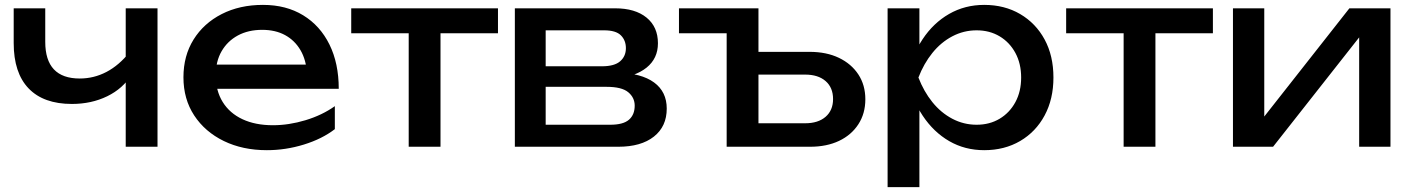

<svg xmlns="http://www.w3.org/2000/svg" viewBox="-20 -600 5774 785"><path d="M274 -175Q158 -175 97 -238.5Q36 -302 36 -424V-566H165V-429Q165 -279 306 -279Q364 -279 415.5 -306Q467 -333 510 -387L518 -295Q483 -238 418.5 -206.5Q354 -175 274 -175ZM494 0V-566H624V0Z M1071 14Q972 14 895 -23.5Q818 -61 774 -128Q730 -195 730 -284Q730 -372 771.5 -438.5Q813 -505 886.5 -542.5Q960 -580 1055 -580Q1150 -580 1219.5 -537.5Q1289 -495 1327 -418Q1365 -341 1365 -237H832V-336H1300L1235 -299Q1232 -355 1208.5 -395Q1185 -435 1145.5 -456.5Q1106 -478 1052 -478Q995 -478 952.5 -455Q910 -432 886 -390.5Q862 -349 862 -292Q862 -229 890.5 -183Q919 -137 971.5 -112.5Q1024 -88 1096 -88Q1161 -88 1229 -108.5Q1297 -129 1349 -166V-72Q1297 -32 1222.5 -9Q1148 14 1071 14Z M1651 -521H1781V0H1651ZM1416 -566H2016V-464H1416Z M2085 0V-283V-566H2495Q2577 -566 2623.5 -528Q2670 -490 2670 -423Q2670 -361 2623.5 -323.5Q2577 -286 2494 -279L2504 -303Q2602 -301 2654 -263Q2706 -225 2706 -156Q2706 -83 2653.5 -41.5Q2601 0 2508 0ZM2211 -32 2161 -90H2475Q2528 -90 2551.5 -110.5Q2575 -131 2575 -168Q2575 -201 2548.5 -223Q2522 -245 2460 -245H2161V-329H2441Q2492 -329 2515.5 -349.5Q2539 -370 2539 -403Q2539 -435 2518.5 -455.5Q2498 -476 2450 -476H2162L2211 -533V-283Z M3053 -388H3290Q3359 -388 3410 -363.5Q3461 -339 3489.5 -295.5Q3518 -252 3518 -194Q3518 -136 3489.5 -92Q3461 -48 3410.5 -24Q3360 0 3292 0H2951V-524L3011 -464H2756V-566H3081V-36L3020 -96H3272Q3325 -96 3355.5 -122.5Q3386 -149 3386 -195Q3386 -242 3355.5 -268.5Q3325 -295 3272 -295H3053Z M3609 -566H3739V-369L3733 -349V-235L3739 -200V165H3609ZM3689 -283Q3708 -373 3752 -439.5Q3796 -506 3860.5 -543Q3925 -580 4004 -580Q4087 -580 4151 -542.5Q4215 -505 4251 -438.5Q4287 -372 4287 -283Q4287 -195 4251 -128Q4215 -61 4151 -23.5Q4087 14 4004 14Q3925 14 3861 -23Q3797 -60 3752.5 -127Q3708 -194 3689 -283ZM4155 -283Q4155 -340 4131.5 -383.5Q4108 -427 4067 -451.5Q4026 -476 3973 -476Q3920 -476 3873.5 -451.5Q3827 -427 3792 -383.5Q3757 -340 3735 -283Q3757 -226 3792 -182.5Q3827 -139 3873.5 -114.5Q3920 -90 3973 -90Q4026 -90 4067 -114.5Q4108 -139 4131.5 -182.5Q4155 -226 4155 -283Z M4574 -521H4704V0H4574ZM4339 -566H4939V-464H4339Z M5021 0V-566H5149V-65L5110 -74L5497 -566H5665V0H5537V-508L5577 -498L5185 0Z"/></svg>

Font: Bounded
Style: Regular
Weight: 400
Designer: Vlad Churkin
Version: Version 1.0